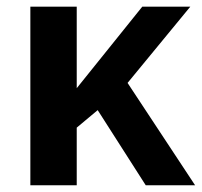

<svg xmlns="http://www.w3.org/2000/svg" viewBox="-20 -548 598 568"><path d="M411.1 0 269 -222.2 207 -170.4V0H69.8V-528.3H207V-287.1L400.9 -528.3H543L357.4 -302.7L557.1 0Z"/></svg>

Font: Arial
Style: Bold
Weight: 700
Designer: Steve Matteson
Foundry: Ascender Corporation
Version: Version 2.00.3